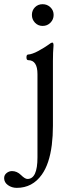

<svg xmlns="http://www.w3.org/2000/svg" viewBox="-81 -637 354 928"><path d="M73.2 -564.9Q73.2 -586.9 87.9 -601.8Q102.5 -616.7 125 -616.7Q147 -616.7 162.6 -601.8Q178.2 -586.9 178.2 -564.9Q178.2 -543 162.8 -527.3Q147.5 -511.7 125 -511.7Q103 -511.7 88.1 -527.3Q73.2 -543 73.2 -564.9ZM177.7 -417.5Q174.8 -384.3 174.8 -342.3V-28.8Q174.8 19.5 169.4 63.5Q157.7 155.8 121.1 207Q75.7 271 0 271Q-23.9 271 -42.5 257.8Q-61 244.6 -61 224.1Q-61 209 -49.3 199.5Q-37.6 189.9 -22.9 189.9Q1 189.9 20.5 209Q39.6 228 51.8 228Q100.1 228 100.1 124V-278.8Q100.1 -346.2 55.2 -346.2Q46.9 -346.2 46.9 -359.9Q46.9 -373.5 55.2 -373.5Q63 -373.5 76.4 -378.2Q89.8 -382.8 103 -390.1Q136.7 -408.7 150.4 -418.9Q166 -431.2 171.9 -431.2Q177.7 -431.2 177.7 -417.5Z"/></svg>

Font: JuniusX
Style: Regular
Weight: 400
Designer: Peter S. Baker
Foundry: Briery Creek Software
Version: Version 1.004